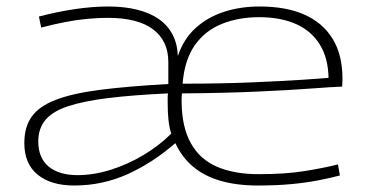

<svg xmlns="http://www.w3.org/2000/svg" viewBox="-20 -562 1126 592"><path d="M209 10Q137 10 96 -23.5Q55 -57 55 -121Q55 -170 77.5 -202Q100 -234 151.5 -254Q203 -274 288.5 -285Q374 -296 499 -303V-371Q499 -436 452 -471.5Q405 -507 312 -507Q284 -507 250.5 -504Q217 -501 181 -494Q145 -487 107 -477L100 -511Q157 -526 211.5 -534Q266 -542 313 -542Q364 -542 403.5 -532Q443 -522 470 -503Q497 -484 512 -455.5Q527 -427 528 -391H529Q547 -443 583.5 -476Q620 -509 670.5 -525.5Q721 -542 780 -542Q862 -542 918.5 -517Q975 -492 1005.5 -442.5Q1036 -393 1036 -319Q1036 -310 1035.5 -305Q1035 -300 1035 -295Q1006 -294 939 -289Q872 -284 771.5 -279.5Q671 -275 541 -274Q540 -265 540 -259Q540 -253 540 -246Q541 -169 569 -119.5Q597 -70 650 -47.5Q703 -25 777 -25Q860 -25 919 -34.5Q978 -44 1022 -55L1028 -21Q998 -13 962 -6Q926 1 880 5.5Q834 10 775 10Q710 10 660 -4.5Q610 -19 575.5 -48Q541 -77 521 -120H520Q485 -90 449 -66.5Q413 -43 374.5 -25.5Q336 -8 294.5 1Q253 10 209 10ZM219 -22Q269 -22 321.5 -38.5Q374 -55 422.5 -84Q471 -113 508 -150Q502 -169 499.5 -192Q497 -215 497 -245Q497 -255 497 -261.5Q497 -268 498 -274Q389 -269 312.5 -259.5Q236 -250 188.5 -234Q141 -218 119.5 -191.5Q98 -165 98 -126Q98 -75 130 -48.5Q162 -22 219 -22ZM543 -304Q662 -304 756 -308Q850 -312 911 -316Q972 -320 993 -322Q992 -382 966.5 -424Q941 -466 893.5 -487.5Q846 -509 778 -509Q716 -509 664.5 -488.5Q613 -468 581 -423Q549 -378 543 -304Z"/></svg>

Font: Georama Expanded ExtraLight
Style: Regular
Weight: 250
Width: 7
Designer: Jean-Baptiste Levee
Foundry: Production Type
Version: Version 1.001